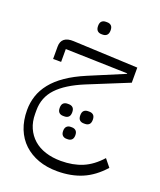

<svg xmlns="http://www.w3.org/2000/svg" viewBox="-164 -717 938 1123"><g transform="rotate(20 304.5 -155.5)"><path d="M328 304Q263 304 210.5 285Q158 266 120 230.5Q82 195 61.5 143.5Q41 92 41 27Q41 -19 55 -61.5Q69 -104 100 -143Q131 -182 180.5 -216Q230 -250 301 -280L518 -371V-374L132 -385V-305H82V-382Q82 -415 102 -430.5Q122 -446 160 -444L562 -426V-332L309 -229Q200 -184 146.5 -127Q93 -70 93 10V32Q93 81 110 119.5Q127 158 157.5 185Q188 212 231.5 226Q275 240 328 240Q403 240 461.5 215.5Q520 191 571 134L609 181Q551 246 483 275Q415 304 328 304ZM298 -538Q282 -538 272.5 -547.5Q263 -557 263 -577Q263 -597 272.5 -606Q282 -615 298 -615H306Q322 -615 331.5 -606Q341 -597 341 -577Q341 -557 331.5 -547.5Q322 -538 306 -538ZM379 -12Q363 -12 353.5 -21Q344 -30 344 -50Q344 -70 353.5 -79Q363 -88 379 -88H387Q403 -88 412.5 -79Q422 -70 422 -50Q422 -30 412.5 -21Q403 -12 387 -12ZM314 107Q300 107 290.5 98Q281 89 281 70Q281 51 290.5 42Q300 33 314 33H323Q338 33 347.5 42Q357 51 357 70Q357 89 347.5 98Q338 107 323 107ZM251 -12Q235 -12 225.5 -21Q216 -30 216 -50Q216 -70 225.5 -79Q235 -88 251 -88H259Q275 -88 284.5 -79Q294 -70 294 -50Q294 -30 284.5 -21Q275 -12 259 -12Z"/></g></svg>

Font: IBM Plex Sans Arabic Light
Style: Regular
Weight: 300
Designer: Mike Abbink, Paul van der Laan, Pieter van Rosmalen, Wael Morcos, Khajak Apelian
Foundry: Bold Monday
Version: Version 1.2